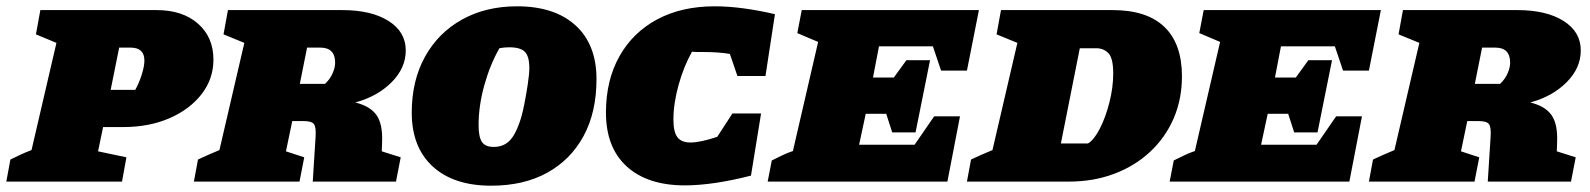

<svg xmlns="http://www.w3.org/2000/svg" viewBox="-50 -576 5044 609"><path d="M-30 0 -17 -70Q-3 -77 13 -84.5Q29 -92 50 -100L129 -440L64 -467L78 -544H447Q529 -544 578 -501Q627 -458 627 -387Q627 -326 589.5 -277.5Q552 -229 487.5 -201Q423 -173 341 -173H277L261 -96L351 -77L337 0ZM364 -425H328L301 -291H379Q390 -310 399 -337.5Q408 -365 408 -384Q408 -425 364 -425Z M565 0 578 -70Q593 -77 607.5 -83.5Q622 -90 646 -100L725 -440L659 -467L673 -544H1036Q1128 -544 1182.5 -509.5Q1237 -475 1237 -416Q1237 -360 1192 -315Q1147 -270 1077 -251Q1125 -239 1144.5 -210.5Q1164 -182 1162 -128L1161 -96L1221 -77L1206 0H942L951 -142Q953 -172 946 -182Q939 -192 913 -192H877L857 -96L915 -77L900 0ZM966 -425H924L901 -310H981Q997 -325 1005 -343.5Q1013 -362 1013 -377Q1013 -425 966 -425Z M1508 13Q1389 13 1322.5 -48Q1256 -109 1256 -219Q1256 -320 1298 -396Q1340 -472 1415.5 -514Q1491 -556 1590 -556Q1709 -556 1775.5 -495.5Q1842 -435 1842 -325Q1842 -220 1801 -144.5Q1760 -69 1685.5 -28Q1611 13 1508 13ZM1516 -110Q1545 -110 1564 -127.5Q1583 -145 1597 -185Q1605 -206 1612 -240.5Q1619 -275 1624 -308.5Q1629 -342 1629 -360Q1629 -397 1615 -411.5Q1601 -426 1565 -426Q1549 -426 1534 -423Q1504 -370 1486 -305Q1468 -240 1468 -179Q1468 -142 1478.5 -126Q1489 -110 1516 -110Z M2122 12Q2004 12 1938 -48Q1872 -108 1872 -219Q1872 -321 1914.5 -397Q1957 -473 2034.5 -514.5Q2112 -556 2217 -556Q2260 -556 2308.5 -549.5Q2357 -543 2408 -531L2378 -335H2289L2265 -405Q2228 -411 2184 -411Q2174 -411 2164.5 -411Q2155 -411 2145 -412Q2119 -366 2102.5 -307Q2086 -248 2086 -196Q2086 -158 2098.5 -141Q2111 -124 2140 -124Q2171 -124 2225 -142L2273 -216H2364L2332 -19Q2274 -4 2220.5 4Q2167 12 2122 12Z M2385 0 2398 -67Q2414 -75 2430.5 -83Q2447 -91 2465 -97L2545 -443L2479 -471L2493 -544H3055L3017 -352H2935L2909 -429H2738L2719 -330H2785L2825 -385H2900L2854 -156H2780L2761 -215H2696L2675 -117H2851L2913 -207H2995L2955 0Z M3479 -544Q3588 -544 3643.5 -490.5Q3699 -437 3699 -334Q3699 -261 3672.5 -200Q3646 -139 3597.5 -94Q3549 -49 3483.5 -24.5Q3418 0 3340 0H3017L3030 -70Q3042 -76 3061.5 -84.5Q3081 -93 3098 -100L3177 -440L3111 -467L3125 -544ZM3401 -121Q3420 -132 3438.5 -168Q3457 -204 3469 -251.5Q3481 -299 3481 -343Q3481 -391 3466 -407Q3451 -423 3427 -423H3375L3315 -121Z M3660 0 3673 -67Q3689 -75 3705.5 -83Q3722 -91 3740 -97L3820 -443L3754 -471L3768 -544H4330L4292 -352H4210L4184 -429H4013L3994 -330H4060L4100 -385H4175L4129 -156H4055L4036 -215H3971L3950 -117H4126L4188 -207H4270L4230 0Z M4292 0 4305 -70Q4320 -77 4334.5 -83.5Q4349 -90 4373 -100L4452 -440L4386 -467L4400 -544H4763Q4855 -544 4909.5 -509.5Q4964 -475 4964 -416Q4964 -360 4919 -315Q4874 -270 4804 -251Q4852 -239 4871.5 -210.5Q4891 -182 4889 -128L4888 -96L4948 -77L4933 0H4669L4678 -142Q4680 -172 4673 -182Q4666 -192 4640 -192H4604L4584 -96L4642 -77L4627 0ZM4693 -425H4651L4628 -310H4708Q4724 -325 4732 -343.5Q4740 -362 4740 -377Q4740 -425 4693 -425Z"/></svg>

Font: Piazzolla SC Black
Style: Italic
Weight: 900
Italic angle: -11.3°
Designer: Juan Pablo del Peral
Foundry: Huerta Tipografica
Version: Version 1.330